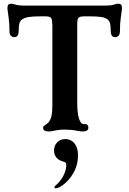

<svg xmlns="http://www.w3.org/2000/svg" viewBox="-20 -698 697 1034"><path d="M212 -10Q212 -15 215.5 -18.5Q219 -22 227.5 -27.5Q236 -33 242 -40Q253 -53 257.5 -75Q262 -97 262 -130V-566Q261 -567 261 -570Q261 -595 254 -602.5Q247 -610 222 -610H200Q155 -610 132.5 -606Q110 -602 96 -591Q87 -583 84 -570Q81 -557 81 -538Q81 -517 75.5 -507.5Q70 -498 56 -498Q45 -498 38 -506.5Q31 -515 31 -531Q31 -572 27 -598.5Q23 -625 23 -629Q20 -646 20 -656Q20 -660 22 -668Q25 -678 41 -678Q48 -678 64 -673Q80 -668 105 -668H552Q577 -668 593 -673Q609 -678 616 -678Q632 -678 635 -668Q637 -660 637 -656Q637 -646 634 -629Q634 -625 630 -598.5Q626 -572 626 -531Q626 -515 619 -506.5Q612 -498 601 -498Q587 -498 581.5 -507.5Q576 -517 576 -538Q576 -557 573 -570.5Q570 -584 561 -592Q548 -603 525.5 -606.5Q503 -610 457 -610H435Q410 -610 403 -602.5Q396 -595 396 -570V-140Q396 -92 405 -60Q411 -43 417 -36Q423 -29 436 -30H438Q447 -30 451.5 -24.5Q456 -19 456 -10Q456 -1 448.5 4.5Q441 10 426 10Q415 10 393 6Q365 0 328 0Q297 0 267 7Q262 8 256 9Q250 10 242 10Q212 10 212 -10ZM273 310Q273 307 278 302Q305 280 321 249Q337 218 337 191Q337 181 332.5 177.5Q328 174 317 171Q296 165 283.5 150Q271 135 271 113Q271 86 288 68.5Q305 51 330 51Q365 51 384 78Q400 101 400 137Q400 192 374.5 235Q349 278 315 301Q294 316 279 316Q277 316 275 314Q273 312 273 310Z"/></svg>

Font: Raigarh Medium
Style: Regular
Weight: 500
Designer: jaikishan Patel
Foundry: MagicType
Version: Version 1.000